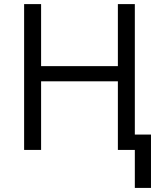

<svg xmlns="http://www.w3.org/2000/svg" viewBox="-20 -734 786 940"><path d="M640.1 -75.2H719.2V186H640.1V0H557.1V-335.9H181.2V0H98.1V-713.9H181.2V-410.2H557.1V-713.9H640.1Z"/></svg>

Font: OpenSans
Style: Regular
Weight: 400
Foundry: Ascender Corporation
Version: Version 1.10